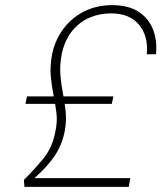

<svg xmlns="http://www.w3.org/2000/svg" viewBox="-20 -727 630 747"><path d="M416 -707Q480 -707 519.5 -681Q559 -655 575.5 -612Q592 -569 587 -516H551Q558 -585 521.5 -630Q485 -675 411 -675Q369 -675 330 -659Q291 -643 261.5 -607.5Q232 -572 220 -516Q212 -473 215 -435.5Q218 -398 225 -363Q232 -328 235.5 -292Q239 -256 232 -217Q221 -162 192 -119.5Q163 -77 114 -34H487L481 0H75L73 -27Q116 -70 149.5 -111Q183 -152 195 -213Q204 -253 199.5 -288.5Q195 -324 188 -358.5Q181 -393 177.5 -431.5Q174 -470 183 -518Q195 -573 227.5 -616Q260 -659 308.5 -683Q357 -707 416 -707ZM421 -352 415 -323H79L85 -352Z"/></svg>

Font: Albert Sans ExtraLight
Style: Italic
Weight: 250
Italic angle: -11.25°
Designer: Andreas Rasmussen
Foundry: a.Foundry
Version: Version 1.025